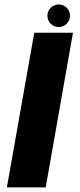

<svg xmlns="http://www.w3.org/2000/svg" viewBox="-20 -818 350 838"><path d="M10 0H179.5L298.5 -675H129.5ZM236 -700Q256.5 -700 271 -714.5Q285.5 -729 285.5 -749.5Q285.5 -770 271 -784.2Q256.5 -798.5 236.5 -798.5Q216 -798.5 201.5 -784.2Q187 -770 187 -749.5Q187 -729 201.2 -714.5Q215.5 -700 236 -700Z"/></svg>

Font: Anybody Thin
Style: Bold Italic
Weight: 700
Italic angle: -10°
Version: Version 1.113;gftools[0.9.25]